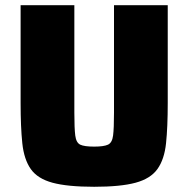

<svg xmlns="http://www.w3.org/2000/svg" viewBox="-20 -708 722 736"><path d="M341 8Q239 8 181.5 -7.5Q124 -23 98 -60Q72 -97 65.5 -159Q59 -221 59 -313V-688H265V-276Q265 -216 268.5 -188.5Q272 -161 287.5 -153.5Q303 -146 341 -146Q378 -146 394 -153.5Q410 -161 413.5 -188.5Q417 -216 417 -276V-688H623V-313Q623 -221 616.5 -159Q610 -97 583.5 -60Q557 -23 499.5 -7.5Q442 8 341 8Z"/></svg>

Font: Saira ExtraBold
Style: Regular
Weight: 800
Designer: Hector Gatti with collaboration of the Omnibus-Type team
Foundry: Omnibus-Type
Version: Version 1.100; ttfautohint (v1.8.3)